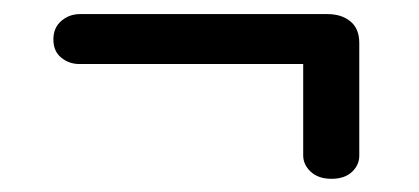

<svg xmlns="http://www.w3.org/2000/svg" viewBox="-20 -448 607 278"><path d="M57.3 -390.9Q57.3 -408 68.9 -417.8Q80.4 -427.6 95.6 -427.6H454Q474.5 -427.6 487.3 -417.1Q500.2 -406.5 500.2 -385.9V-222.5Q500.2 -209 489.6 -199.1Q479 -189.1 459.9 -189.1Q441 -189.1 430 -199.3Q419 -209.5 419 -223V-366.1L429.9 -355.3H95Q80 -355.3 68.7 -364.5Q57.3 -373.7 57.3 -390.9Z"/></svg>

Font: Fraunces
Style: Regular
Weight: 900
Version: Version 1.000;[b76b70a41]